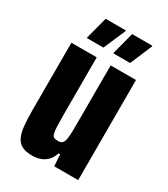

<svg xmlns="http://www.w3.org/2000/svg" viewBox="-172 -758 742 847"><g transform="rotate(30 199.0 -334.5)"><path d="M131 8Q100 8 80.5 -1.5Q61 -11 50.5 -32Q40 -53 36.5 -86Q33 -119 33 -166V-510H162V-229Q162 -186 163 -160.5Q164 -135 167.5 -123Q171 -111 178 -108Q185 -105 197 -105Q210 -105 217.5 -110Q225 -115 228.5 -130Q232 -145 232.5 -175.5Q233 -206 233 -257V-510H362V0H240L236 -59H228Q220 -34 205.5 -19.5Q191 -5 172 1.5Q153 8 131 8ZM82 -562V-566L111 -677H214V-673L166 -562ZM217 -562V-566L246 -677H349V-673L302 -562Z"/></g></svg>

Font: Saira ExtraCondensed ExtraBold
Style: Regular
Weight: 800
Width: 2
Designer: Hector Gatti with collaboration of the Omnibus-Type team
Foundry: Omnibus-Type
Version: Version 1.101